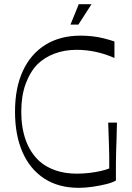

<svg xmlns="http://www.w3.org/2000/svg" viewBox="-20 -886 633 921"><path d="M358 15Q261 15 192.5 -29.5Q124 -74 88 -156Q52 -238 52 -350Q52 -465 90 -546.5Q128 -628 198.5 -671.5Q269 -715 366 -715Q393 -715 421.5 -712Q450 -709 478 -702Q506 -695 529 -687V-608Q486 -627 440.5 -637Q395 -647 347 -647Q290 -647 242 -629Q194 -611 160 -578Q124 -541 103 -483.5Q82 -426 82 -350Q82 -273 104 -212.5Q126 -152 170 -112Q202 -84 247 -68.5Q292 -53 349 -53Q378 -53 408.5 -56.5Q439 -60 464.5 -66Q490 -72 504 -78Q504 -112 504 -134.5Q504 -157 503 -177.5Q502 -198 501.5 -225.5Q501 -253 499 -298H541Q540 -248 539 -215.5Q538 -183 537 -157Q536 -131 536 -100Q536 -69 536 -20Q519 -10 488.5 -2.5Q458 5 423.5 10Q389 15 358 15ZM318 -768 358 -866H419L356 -768Z"/></svg>

Font: Ojuju
Style: Regular
Weight: 400
Designer: Chisaokwu Joboson, Mirko Velimirovic
Foundry: Udi Foundry
Version: Version 1.000